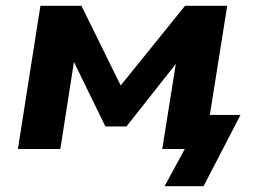

<svg xmlns="http://www.w3.org/2000/svg" viewBox="-20 -516 879 665"><path d="M550 129 620 0H545L564 -118H813L685 129ZM42 0 120 -496H262L398 -220L621 -496H767L688 0H542L593 -320H609L418 -78H345L227 -320H239L189 0Z"/></svg>

Font: Nunito Sans 10pt SemiExpanded ExtraBold
Style: Italic
Weight: 800
Width: 6
Italic angle: -9°
Designer: Vernon Adams
Foundry: Vernon Adams
Version: Version 3.101;gftools[0.9.27]